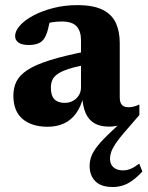

<svg xmlns="http://www.w3.org/2000/svg" viewBox="-20 -494 590 768"><path d="M537.5 -34 477 36Q455 61.5 442.5 80.2Q430 99 425 113.5Q420 128 420 140.5Q420 163.5 434.2 175.5Q448.5 187.5 471.5 187.5Q487.5 187.5 502.2 181.5Q517 175.5 537 160.5L549.5 192Q528 215 509 228.5Q490 242 471.2 248Q452.5 254 430.5 254Q384 254 361.2 230.8Q338.5 207.5 338.5 170Q338.5 150 345.5 131Q352.5 112 371.2 88.5Q390 65 425 32.5L464 -4.5L468.5 3.5Q455.5 8 442.5 10.2Q429.5 12.5 416.5 12.5Q380.5 12.5 357.2 -1.2Q334 -15 322.5 -41.8Q311 -68.5 309 -107L314.5 -110Q304 -67.5 284 -40.2Q264 -13 235.5 0Q207 13 170.5 13Q107.5 13 70.5 -18Q33.5 -49 33.5 -111.5Q33.5 -142.5 45.5 -167.5Q57.5 -192.5 89.5 -213.8Q121.5 -235 179.8 -253.2Q238 -271.5 330 -289.5L329 -235.5Q282.5 -227.5 253.8 -218Q225 -208.5 209.8 -197.5Q194.5 -186.5 189 -173.2Q183.5 -160 183.5 -143.5Q183.5 -111.5 197.5 -97Q211.5 -82.5 239 -82.5Q257.5 -82.5 272.2 -90.8Q287 -99 295.5 -113Q304 -127 304 -144V-333.5Q304 -369.5 286.2 -388.8Q268.5 -408 227.5 -408Q208.5 -408 191.8 -405.5Q175 -403 161.5 -398.5L183.5 -435Q177.5 -396.5 171.5 -375Q165.5 -353.5 157 -340Q148.5 -326.5 132.8 -320.2Q117 -314 94.5 -314Q68 -314 54.2 -323.5Q40.5 -333 40.5 -349.5Q40.5 -370.5 60 -392.2Q79.5 -414 114 -432.2Q148.5 -450.5 193.5 -462Q238.5 -473.5 289 -473.5Q353.5 -473.5 390.8 -454.8Q428 -436 443.5 -402Q459 -368 459 -322V-104Q459 -90.5 463 -81.8Q467 -73 474.8 -69Q482.5 -65 494.5 -65Q503.5 -65 514.2 -67.5Q525 -70 537.5 -76Z"/></svg>

Font: Newsreader
Style: Bold
Weight: 700
Designer: Hugues Gentile
Foundry: Production Type
Version: Version 1.003